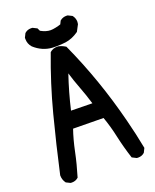

<svg xmlns="http://www.w3.org/2000/svg" viewBox="-152 -895 804 999"><g transform="rotate(-20 250.0 -395.5)"><path d="M25.4 -37.1V-38.1Q60.5 -196.3 100.8 -350.8Q141.1 -505.4 198.2 -656.7L199.7 -658.2Q215.8 -672.4 239.3 -672.4Q244.6 -672.4 246.6 -671.9Q265.6 -667.5 282.2 -657.2L284.7 -655.8Q386.7 -432.6 449.2 -185.5Q469.7 -106 485.8 -22.5L474.1 1L472.7 2Q459 14.2 438.5 14.2Q435.5 14.2 430.7 13.7L406.7 1.5Q386.2 -61.5 372.1 -125.5Q359.4 -185.5 339.4 -241.2L171.4 -243.2Q153.3 -190.9 140.1 -127.2Q127 -63.5 106.4 4.4L104.5 5.9Q90.8 18.1 70.3 18.1Q67.4 18.1 62.5 17.6L39.6 6.3Q32.2 -3.9 28.8 -14.6Q25.4 -25.4 25.4 -37.1ZM193.4 -335 311 -333Q294.4 -387.7 277.1 -432.6Q259.8 -477.5 246.6 -522Q215.3 -429.7 193.4 -335ZM97.7 -766.1Q97.7 -769 97.7 -773.4L108.9 -795.9L110.4 -796.9Q124 -809.1 144.5 -809.1Q147.5 -809.1 152.3 -808.6L175.8 -796.9L183.6 -780.8Q212.9 -764.6 237.3 -764.6Q249.5 -764.6 266.6 -768.3Q283.7 -772 294.4 -775.9L303.2 -793.9Q312.5 -801.8 321.5 -804.4Q330.6 -807.1 338.9 -807.1Q342.3 -807.1 346.7 -806.6L369.1 -795.4L370.6 -793.9Q382.8 -777.8 382.8 -758.3Q382.8 -752.4 381.3 -745.6L362.3 -709.5L360.8 -708.5Q326.2 -684.1 289.1 -678.7Q263.7 -675.3 236.3 -675.3Q225.6 -675.3 214.4 -675.8Q159.2 -679.7 115.7 -719.2Q97.7 -739.3 97.7 -766.1Z"/></g></svg>

Font: Bakudai
Style: Bold
Weight: 700
Version: Version 1.48